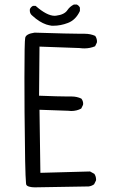

<svg xmlns="http://www.w3.org/2000/svg" viewBox="-20 -823 540 840"><path d="M333.5 -675.3Q289.1 -675.3 131.3 -680.2Q93.8 -674.8 90.3 -657.7Q86.9 -642.6 86.9 -483.9Q86.9 -419.9 87.4 -333.5Q89.4 -64.5 93.8 -21.5L94.7 -15.6Q97.2 -8.8 109.9 -5.9Q118.7 -3.4 132.8 -3.4L367.7 -7.3Q380.4 -8.8 391.6 -16.6L399.9 -33.2Q400.4 -35.2 400.4 -36.9Q400.4 -38.6 400.1 -41Q399.9 -43.5 399.4 -46.4Q398.9 -49.3 397.9 -52.2Q396 -57.6 392.6 -62.5L374 -72.8L156.7 -66.9L152.8 -342.8L278.3 -338.4Q285.2 -337.4 291.5 -337.4Q315.9 -337.4 335.4 -348.1L343.3 -364.3Q343.8 -366.2 343.8 -370.4Q343.8 -374.5 342 -380.4Q340.3 -386.2 335.9 -391.6Q316.4 -400.9 293 -400.9H273.9Q239.3 -400.9 150.9 -404.3L152.8 -619.1L328.1 -612.8Q338.9 -611.3 349.1 -611.3Q374 -611.3 396 -620.6L403.8 -636.7Q404.3 -638.7 404.3 -642.8Q404.3 -647 402.6 -653.3Q400.9 -659.7 396.5 -666Q375.5 -675.3 350.6 -675.3ZM329.6 -789.6Q325.2 -798.8 315.9 -803.2H303.2Q285.6 -794.4 275.4 -779.3Q262.2 -758.8 225.6 -754.4Q222.7 -753.9 219.2 -753.9Q185.1 -753.9 135.7 -797.4H124.5Q115.2 -793 110.8 -783.2Q110.4 -779.8 110.4 -776.9Q110.4 -762.7 122.1 -753.9Q152.3 -726.1 182.6 -715.8Q193.8 -712.4 206.1 -710.4Q210 -710.4 213.9 -710.4Q245.1 -710.4 277.3 -722.7Q311.5 -735.8 329.6 -774.9Z"/></svg>

Font: Bakudai
Style: ExtraLight
Weight: 200
Version: Version 1.48